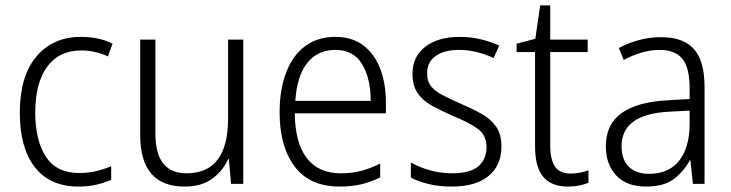

<svg xmlns="http://www.w3.org/2000/svg" viewBox="-20 -678 2694 708"><path d="M270 10Q164 10 108.5 -61.5Q53 -133 53 -262Q53 -397 114 -469.5Q175 -542 279 -542Q313 -542 342.5 -535.5Q372 -529 395 -517L378 -470Q330 -492 280 -492Q198 -492 154 -432Q110 -372 110 -263Q110 -161 149 -100.5Q188 -40 272 -40Q305 -40 334.5 -47Q364 -54 390 -65V-15Q366 -4 335.5 3Q305 10 270 10Z M877 -532V0H832L824 -91H821Q802 -48 762.5 -19Q723 10 661 10Q497 10 497 -180V-532H553V-187Q553 -111 582 -75Q611 -39 668 -39Q821 -39 821 -241V-532Z M1217 -542Q1279 -542 1320.5 -510Q1362 -478 1382.5 -423.5Q1403 -369 1403 -300V-260H1067Q1068 -152 1111 -95.5Q1154 -39 1236 -39Q1277 -39 1310.5 -47.5Q1344 -56 1382 -75V-24Q1348 -7 1312.5 1.5Q1277 10 1233 10Q1122 10 1066.5 -64Q1011 -138 1011 -263Q1011 -346 1034.5 -409Q1058 -472 1104 -507Q1150 -542 1217 -542ZM1216 -494Q1152 -494 1113.5 -446.5Q1075 -399 1069 -306H1347Q1347 -388 1315.5 -441Q1284 -494 1216 -494Z M1829 -138Q1829 -68 1781.5 -29Q1734 10 1646 10Q1598 10 1560 0.5Q1522 -9 1495 -23V-79Q1526 -61 1565.5 -50Q1605 -39 1647 -39Q1713 -39 1743.5 -64.5Q1774 -90 1774 -136Q1774 -179 1742.5 -202.5Q1711 -226 1649 -251Q1606 -270 1572.5 -288.5Q1539 -307 1520 -334.5Q1501 -362 1501 -406Q1501 -469 1548 -505.5Q1595 -542 1675 -542Q1717 -542 1753.5 -533Q1790 -524 1821 -510L1800 -464Q1773 -477 1740 -485.5Q1707 -494 1673 -494Q1618 -494 1586.5 -471.5Q1555 -449 1555 -408Q1555 -378 1569.5 -360Q1584 -342 1611.5 -327.5Q1639 -313 1680 -295Q1722 -277 1756 -258Q1790 -239 1809.5 -211Q1829 -183 1829 -138Z M2084 -38Q2102 -38 2119.5 -41.5Q2137 -45 2150 -50V-4Q2135 2 2116 6Q2097 10 2074 10Q2014 10 1983.5 -25.5Q1953 -61 1953 -139V-486H1885V-517L1954 -535L1972 -658H2009V-532H2147V-486H2009V-141Q2009 -90 2026.5 -64Q2044 -38 2084 -38Z M2417 -541Q2500 -541 2539 -497Q2578 -453 2578 -358V0H2535L2526 -87H2524Q2500 -44 2463.5 -17Q2427 10 2362 10Q2291 10 2252.5 -31Q2214 -72 2214 -139Q2214 -219 2271.5 -260.5Q2329 -302 2439 -308L2523 -313V-352Q2523 -430 2495.5 -462Q2468 -494 2413 -494Q2380 -494 2347 -484.5Q2314 -475 2280 -457L2262 -501Q2295 -519 2335 -530Q2375 -541 2417 -541ZM2445 -266Q2272 -256 2272 -139Q2272 -89 2299 -63Q2326 -37 2373 -37Q2446 -37 2484 -85Q2522 -133 2523 -217V-270Z"/></svg>

Font: Noto Sans Gurmukhi UI SemiCondensed Light
Style: Regular
Weight: 300
Width: 4
Designer: Jelle Bosma - Monotype Design Team
Foundry: Monotype Imaging Inc.
Version: Version 2.004; ttfautohint (v1.8.4.7-5d5b)